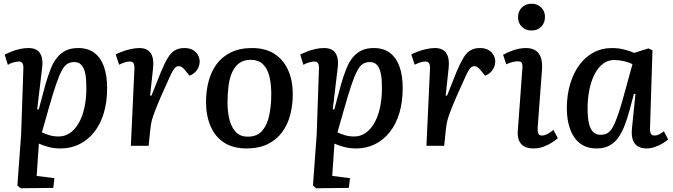

<svg xmlns="http://www.w3.org/2000/svg" viewBox="-20 -780 3598 1027"><path d="M105 -413Q106 -432 100 -441.5Q94 -451 81 -451Q70 -451 51.5 -446Q33 -441 22 -433L5 -488Q21 -496 41 -504Q61 -512 84.5 -517.5Q108 -523 132 -523Q176 -523 193.5 -496Q211 -469 206 -423L179 -196L187 -194L223 -328Q237 -376 251.5 -412.5Q266 -449 286.5 -473.5Q307 -498 334 -510.5Q361 -523 398 -523Q451 -523 485 -497Q519 -471 536 -423.5Q553 -376 553 -309Q553 -234 535 -174.5Q517 -115 483.5 -73Q450 -31 404.5 -8.5Q359 14 304 14Q268 14 237 5.5Q206 -3 188 -12L176 161L271 173L265 225L90 227L73 212L93 -61ZM377 -448Q355 -448 339 -437.5Q323 -427 309 -400Q295 -373 279 -326Q263 -279 242 -205L204 -72Q221 -64 243.5 -57Q266 -50 294 -50Q328 -50 355.5 -69.5Q383 -89 402.5 -124Q422 -159 432 -206.5Q442 -254 442 -309Q442 -331 440.5 -355Q439 -379 432.5 -400.5Q426 -422 413 -435Q400 -448 377 -448Z M699 -412Q700 -431 694.5 -441Q689 -451 673 -451Q663 -451 649.5 -447Q636 -443 617 -434L599 -489Q615 -497 636.5 -505Q658 -513 681.5 -518Q705 -523 725 -523Q768 -523 786 -496Q804 -469 799 -418L783 -269L790 -268L842 -398Q861 -443 878 -471Q895 -499 916 -511Q937 -523 966 -523Q994 -523 1012 -512.5Q1030 -502 1039 -485.5Q1048 -469 1048 -451Q1048 -428 1034.5 -407Q1021 -386 994 -375L972 -402Q960 -416 953 -421Q946 -426 936 -426Q929 -426 922.5 -422.5Q916 -419 909 -408.5Q902 -398 892.5 -378.5Q883 -359 869 -326Q839 -261 823 -221.5Q807 -182 799 -158.5Q791 -135 788 -117.5Q785 -100 783 -79L775 0H680Z M1298 14Q1227 14 1179 -17Q1131 -48 1106.5 -104.5Q1082 -161 1082 -236Q1082 -292 1095.5 -344Q1109 -396 1138 -436Q1167 -476 1214.5 -499.5Q1262 -523 1329 -523Q1399 -523 1447 -492.5Q1495 -462 1520.5 -406.5Q1546 -351 1546 -275Q1546 -218 1532.5 -166Q1519 -114 1489.5 -73.5Q1460 -33 1412.5 -9.5Q1365 14 1298 14ZM1305 -49Q1356 -49 1383 -81Q1410 -113 1420.5 -165Q1431 -217 1431 -276Q1431 -330 1421 -371Q1411 -412 1387 -436Q1363 -460 1320 -460Q1284 -460 1260 -442.5Q1236 -425 1222 -394Q1208 -363 1202.5 -321.5Q1197 -280 1197 -231Q1197 -177 1208.5 -136Q1220 -95 1243.5 -72Q1267 -49 1305 -49Z M1686 -413Q1687 -432 1681 -441.5Q1675 -451 1662 -451Q1651 -451 1632.5 -446Q1614 -441 1603 -433L1586 -488Q1602 -496 1622 -504Q1642 -512 1665.5 -517.5Q1689 -523 1713 -523Q1757 -523 1774.5 -496Q1792 -469 1787 -423L1760 -196L1768 -194L1804 -328Q1818 -376 1832.5 -412.5Q1847 -449 1867.5 -473.5Q1888 -498 1915 -510.5Q1942 -523 1979 -523Q2032 -523 2066 -497Q2100 -471 2117 -423.5Q2134 -376 2134 -309Q2134 -234 2116 -174.5Q2098 -115 2064.5 -73Q2031 -31 1985.5 -8.5Q1940 14 1885 14Q1849 14 1818 5.5Q1787 -3 1769 -12L1757 161L1852 173L1846 225L1671 227L1654 212L1674 -61ZM1958 -448Q1936 -448 1920 -437.5Q1904 -427 1890 -400Q1876 -373 1860 -326Q1844 -279 1823 -205L1785 -72Q1802 -64 1824.5 -57Q1847 -50 1875 -50Q1909 -50 1936.5 -69.5Q1964 -89 1983.5 -124Q2003 -159 2013 -206.5Q2023 -254 2023 -309Q2023 -331 2021.5 -355Q2020 -379 2013.5 -400.5Q2007 -422 1994 -435Q1981 -448 1958 -448Z M2280 -412Q2281 -431 2275.5 -441Q2270 -451 2254 -451Q2244 -451 2230.5 -447Q2217 -443 2198 -434L2180 -489Q2196 -497 2217.5 -505Q2239 -513 2262.5 -518Q2286 -523 2306 -523Q2349 -523 2367 -496Q2385 -469 2380 -418L2364 -269L2371 -268L2423 -398Q2442 -443 2459 -471Q2476 -499 2497 -511Q2518 -523 2547 -523Q2575 -523 2593 -512.5Q2611 -502 2620 -485.5Q2629 -469 2629 -451Q2629 -428 2615.5 -407Q2602 -386 2575 -375L2553 -402Q2541 -416 2534 -421Q2527 -426 2517 -426Q2510 -426 2503.5 -422.5Q2497 -419 2490 -408.5Q2483 -398 2473.5 -378.5Q2464 -359 2450 -326Q2420 -261 2404 -221.5Q2388 -182 2380 -158.5Q2372 -135 2369 -117.5Q2366 -100 2364 -79L2356 0H2261Z M2774 -411Q2776 -434 2771 -443Q2766 -452 2750 -452Q2737 -452 2722.5 -448.5Q2708 -445 2688 -436L2671 -487Q2690 -498 2724 -510.5Q2758 -523 2794 -523Q2824 -523 2844 -510.5Q2864 -498 2873 -472.5Q2882 -447 2879 -406L2856 -98Q2855 -76 2859.5 -65.5Q2864 -55 2880 -55Q2891 -55 2906.5 -62.5Q2922 -70 2940 -85L2964 -41Q2953 -31 2933 -18Q2913 -5 2887.5 4.5Q2862 14 2833 14Q2799 14 2780 1Q2761 -12 2754 -34.5Q2747 -57 2750 -85ZM2751 -688Q2751 -719 2771 -739.5Q2791 -760 2823 -760Q2845 -760 2861 -750.5Q2877 -741 2886 -725.5Q2895 -710 2895 -689Q2895 -658 2875.5 -637.5Q2856 -617 2823 -617Q2791 -617 2771 -637Q2751 -657 2751 -688Z M3457 -98Q3456 -74 3461.5 -64.5Q3467 -55 3482 -55Q3493 -55 3505.5 -61Q3518 -67 3531 -78L3554 -34Q3543 -24 3523.5 -12.5Q3504 -1 3482 6.5Q3460 14 3437 14Q3410 14 3391.5 2.5Q3373 -9 3365 -32Q3357 -55 3360 -90L3379 -277L3371 -279L3348 -192Q3335 -144 3320 -106Q3305 -68 3285 -41Q3265 -14 3237.5 0Q3210 14 3172 14Q3117 14 3082 -13.5Q3047 -41 3029.5 -89.5Q3012 -138 3012 -200Q3012 -271 3029.5 -330Q3047 -389 3079 -432.5Q3111 -476 3155 -499.5Q3199 -523 3252 -523Q3290 -523 3321.5 -514.5Q3353 -506 3372 -497L3448 -521L3470 -511ZM3193 -59Q3215 -59 3230.5 -68.5Q3246 -78 3260 -104Q3274 -130 3290 -178.5Q3306 -227 3327 -306L3363 -437Q3346 -446 3318.5 -452.5Q3291 -459 3266 -459Q3232 -459 3206 -439.5Q3180 -420 3161.5 -385Q3143 -350 3133 -302.5Q3123 -255 3123 -199Q3123 -150 3130.5 -119Q3138 -88 3153.5 -73.5Q3169 -59 3193 -59Z"/></svg>

Font: Literata Medium
Style: Italic
Weight: 500
Italic angle: -2°
Designer: Latin by Veronika Burian and Jose Scaglione. Greek by Irene Vlachou. Cyrillic by Vera Evstafieva
Foundry: TypeTogether
Version: Version 3.103;gftools[0.9.29]